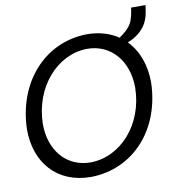

<svg xmlns="http://www.w3.org/2000/svg" viewBox="-88 -881 918 973"><g transform="rotate(-10 371.0 -395.0)"><path d="M314 -63C189 -63 108 -161 108 -296C111 -487 241 -631 394 -633C519 -633 601 -533 601 -397C598 -206 467 -65 314 -63ZM24 -283C24 -114 126 10 304 10C522 6 679 -168 685 -409C685 -498 657 -575 604 -629C630 -639 672 -661 698 -703C717 -735 721 -768 725 -800H650V-792C648 -781 642 -742 630 -721C615 -695 588 -674 567 -660C524 -689 470 -706 405 -706C187 -702 30 -524 24 -283Z"/></g></svg>

Font: Cantarell
Style: Oblique
Weight: 400
Italic angle: -8°
Designer: Dave Crossland
Version: Version 0.024